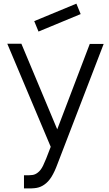

<svg xmlns="http://www.w3.org/2000/svg" viewBox="-20 -808 612 1077"><path d="M196 -631 172 -689.5 408.5 -787.5 432.5 -729ZM561.5 -561.5 303 110.5Q286.5 155.5 268.8 184Q251 212.5 228 228Q208 242 185 246Q162.5 250 114.5 249V175Q146 176 162 173.5Q177.5 171.5 191.5 160.5Q208.5 148 221.5 121.5Q228 108.5 238.8 82Q249.5 55.5 264.5 15.5L21 -562.5H100L301 -82.5L483.5 -561.5Z"/></svg>

Font: Russisch Sans
Style: Regular
Weight: 400
Designer: Michael Sharanda (font) & Cristiano Sobral (main changes)
Foundry: Michael Sharanda
Version: Version 2.00;October 25, 2020;FontCreator 13.0.0.2681 64-bit